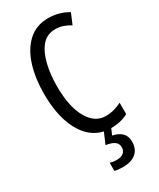

<svg xmlns="http://www.w3.org/2000/svg" viewBox="-239 -799 923 1113"><g transform="rotate(-30 223.0 -242.5)"><path d="M292 -649Q237 -649 203 -608.5Q169 -568 153 -501.5Q137 -435 137 -357Q137 -221 180.5 -143.5Q224 -66 297 -66Q327 -66 353.5 -73.5Q380 -81 404 -93V-17Q356 10 287 10Q214 10 161 -34Q108 -78 79 -160.5Q50 -243 50 -358Q50 -460 76 -543Q102 -626 155.5 -675.5Q209 -725 289 -725Q361 -725 422 -689L392 -618Q370 -632 345 -640.5Q320 -649 292 -649ZM354 137Q354 187 323 213.5Q292 240 236 240Q200 240 180 234V180Q200 186 223 186Q255 186 270.5 172.5Q286 159 286 137Q286 111 266 97.5Q246 84 210 79L244 0H293L271 50Q354 67 354 137Z"/></g></svg>

Font: Noto Sans Hebrew ExtraCondensed
Style: Regular
Weight: 400
Width: 2
Designer: Monotype Design Team
Foundry: Monotype Imaging Inc.
Version: Version 2.004; ttfautohint (v1.8.4.7-5d5b)